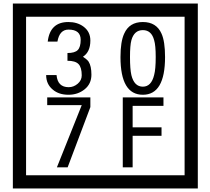

<svg xmlns="http://www.w3.org/2000/svg" viewBox="-20 -980 1195 1090"><path d="M1103 90H53V-960H1103ZM1028 15V-885H128V15ZM499 -556Q499 -504 460.5 -473Q422 -442 369 -442Q314 -442 280 -471Q242 -502 242 -554H301Q307 -485 370 -485Q398 -485 421 -504.5Q444 -524 444 -552Q444 -597 426 -616Q408 -635 363 -635V-679Q405 -679 421.5 -696Q438 -713 438 -754Q438 -812 369 -812Q318 -812 306 -744H251Q264 -855 368 -855Q419 -855 454 -829Q493 -800 493 -750Q493 -685 451 -658Q475 -642 483 -630Q499 -605 499 -556ZM917 -656Q917 -442 791 -442Q664 -442 664 -656Q664 -744 685 -789Q714 -855 791 -855Q868 -855 897 -789Q917 -745 917 -656ZM864 -656Q864 -723 855 -752Q840 -809 791 -809Q742 -809 726 -752Q718 -723 718 -656Q718 -587 726 -553Q742 -488 791 -488Q839 -488 855 -554Q864 -587 864 -656ZM493 -372 364 -30H303L444 -383H248V-427H493ZM908 -379H733V-257H897V-209H733V-30H677V-427H908Z"/></svg>

Font: Unicode BMP Fallback SIL
Style: Regular
Weight: 400
Foundry: NRSI, SIL International
Version: Version 5.1 Based on Unicode 5.1